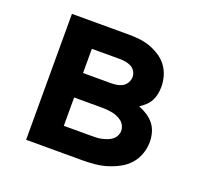

<svg xmlns="http://www.w3.org/2000/svg" viewBox="-96 -633 793 745"><g transform="rotate(20 300.0 -260.0)"><path d="M81 0V-520H315Q337 -520 360 -517.5Q383 -515 404 -507.5Q425 -500 444.5 -487.5Q464 -475 477.5 -457Q491 -439 497.5 -417Q504 -395 504 -372Q504 -357 501 -342Q498 -327 491 -314Q484 -301 472.5 -290.5Q461 -280 449 -272Q467 -265 483.5 -254.5Q500 -244 512 -229Q524 -214 529.5 -195Q535 -176 535 -156Q535 -131 526.5 -106.5Q518 -82 501 -63Q484 -44 461.5 -32Q439 -20 415 -12.5Q391 -5 365.5 -2.5Q340 0 315 0ZM200 -319H315Q327 -319 339.5 -321Q352 -323 362.5 -329Q373 -335 379.5 -346.5Q386 -358 386 -370Q386 -382 379.5 -393Q373 -404 362 -409.5Q351 -415 339 -417Q327 -419 315 -419H200ZM200 -101H315Q326 -101 336.5 -101.5Q347 -102 357.5 -104.5Q368 -107 378.5 -111Q389 -115 397.5 -121.5Q406 -128 411 -138Q416 -148 416 -158Q416 -169 411 -179.5Q406 -190 397.5 -196.5Q389 -203 379 -207.5Q369 -212 358.5 -214Q348 -216 337 -217Q326 -218 315 -218H200Z"/></g></svg>

Font: Iosevka Aile
Style: Bold
Weight: 700
Designer: Belleve Invis
Foundry: Belleve Invis
Version: Version 28.0.1; ttfautohint (v1.8.4)